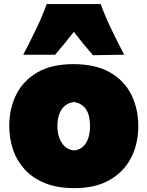

<svg xmlns="http://www.w3.org/2000/svg" viewBox="-20 -927 739 964"><path d="M353.5 17.6Q267.1 17.6 205.1 -7.8Q143.1 -33.2 103.5 -76.9Q64 -120.6 45.2 -176.5Q26.4 -232.4 26.4 -293.9Q26.4 -381.8 61.5 -452.1Q96.7 -522.5 168 -563.7Q239.3 -605 348.1 -605Q460 -605 532.2 -563.5Q604.5 -522 639.4 -451.4Q674.3 -380.9 674.3 -293.9Q674.3 -204.1 637.7 -133.8Q601.1 -63.5 529.8 -22.9Q458.5 17.6 353.5 17.6ZM352.1 -171.9Q390.6 -175.3 411.4 -208.5Q432.1 -241.7 432.1 -293.9Q432.1 -401.4 352.1 -414.6Q311.5 -410.2 289.8 -378.2Q268.1 -346.2 268.1 -293.9Q268.1 -244.1 290.3 -209.7Q312.5 -175.3 352.1 -171.9ZM446.8 -649.9Q421.4 -678.7 397.5 -708Q373.5 -737.3 350.6 -767.1Q328.1 -738.3 304.7 -709.5Q281.2 -680.7 256.8 -652.3H96.7Q129.9 -715.8 160.9 -779.8Q191.9 -843.8 214.4 -906.7H485.4Q508.3 -843.8 539.3 -779.8Q570.3 -715.8 603.5 -652.3Z"/></svg>

Font: Pinar-DS3-FD Black
Style: Regular
Weight: 900
Designer: Amin Abedi
Version: Version 3.000